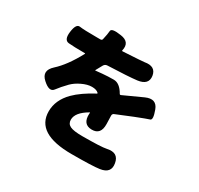

<svg xmlns="http://www.w3.org/2000/svg" viewBox="-180 -1031 1360 1315"><g transform="rotate(30 500.0 -373.0)"><path d="M534 66Q252 66 252 -110Q252 -199 325 -273Q380 -328 478 -380Q482 -382 479 -386Q462 -403 426 -403Q390 -403 347 -382Q307 -363 280 -336Q240 -295 213.5 -259.5Q187 -224 129 -277Q70 -330 134 -388Q204 -451 270 -574Q272 -578 267 -578Q179 -578 138.5 -582Q98 -586 107 -654Q116 -723 148 -718Q180 -713 285 -713H313Q324 -713 327 -723Q338 -770 339.5 -795Q341 -820 419 -808Q498 -797 480 -723Q479 -718 484 -718Q642 -727 652 -729Q735 -744 746 -675Q756 -607 672 -596Q606 -588 443 -582Q425 -581 416 -565L388 -514Q386 -510 391 -511L441 -516Q485 -520 530 -520Q578 -520 614 -456Q618 -450 625 -453L774 -521Q852 -556 878 -485Q904 -415 882.5 -408.5Q861 -402 777 -369L650 -317Q637 -312 637 -298L639 -232Q641 -147 569 -148Q497 -149 501 -233L502 -241Q502 -246 498 -243Q412 -193 412 -136Q412 -104 439.5 -90.5Q467 -77 537 -77Q684 -77 727 -86Q810 -104 823 -29Q837 46 753 58Q701 66 534 66Z"/></g></svg>

Font: Resource Han Rounded KR Heavy
Style: Regular
Weight: 900
Designer: Cyano Hao (round all glyphs); Ryoko NISHIZUKA 西塚涼子 (kana, bopomofo & ideographs); Paul D. Hunt (Latin, Greek & Cyrillic)
Foundry: Cyano Hao
Version: 0.990